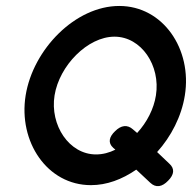

<svg xmlns="http://www.w3.org/2000/svg" viewBox="-20 -610 644 644"><path d="M66 -290C41 -135 138 11 285 11C338 11 389 -8 437 -41L484 3C503 21 524 17 544 -4C564 -24 567 -44 548 -61L507 -100C554 -152 589 -220 600 -290C625 -445 527 -590 380 -590C233 -590 91 -445 66 -290ZM163 -290C179 -390 274 -487 364 -487C454 -487 519 -390 503 -290C496 -245 473 -200 440 -164L426 -176C407 -193 386 -190 366 -170C346 -151 341 -131 360 -114L367 -108C347 -98 325 -92 302 -92C212 -92 147 -190 163 -290Z"/></svg>

Font: Charger Pro
Style: ExBdObl
Weight: 400
Designer: Jasper
Foundry: Cannot Into Space Fonts
Version: Version 1.09